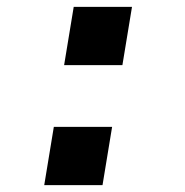

<svg xmlns="http://www.w3.org/2000/svg" viewBox="-20 -540 540 560"><path d="M337 -350H167L195 -520H365ZM109 0 137 -170H307L279 0Z"/></svg>

Font: Iosevka SS04
Style: Bold Italic
Weight: 700
Italic angle: -9°
Monospace: yes
Designer: Belleve Invis
Foundry: Belleve Invis
Version: Version 19.0.0; ttfautohint (v1.8.4)